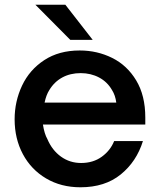

<svg xmlns="http://www.w3.org/2000/svg" viewBox="-20 -783 677 814"><path d="M42 -277Q42 -353 73.5 -420Q105 -487 167.5 -528Q230 -569 318 -569Q392 -569 455.5 -537.5Q519 -506 557.5 -442Q596 -378 596 -285V-255H162Q168 -216 181 -193Q201 -146 238.5 -119Q276 -92 324 -92Q375 -92 411.5 -118.5Q448 -145 464 -185H586Q559 -98 492 -43.5Q425 11 321 11Q239 11 175.5 -26.5Q112 -64 77 -129.5Q42 -195 42 -277ZM473 -348Q469 -379 455 -401Q435 -436 400 -454.5Q365 -473 322 -473Q278 -473 244 -454.5Q210 -436 189 -401Q176 -381 169 -348ZM257 -763 373 -614H278L130 -763Z"/></svg>

Font: Open Sauce One SemiBold
Style: Regular
Weight: 600
Designer: Alfredo Marco Pradil
Foundry: Creative Sauce Fz LLC
Version: Version 1.477